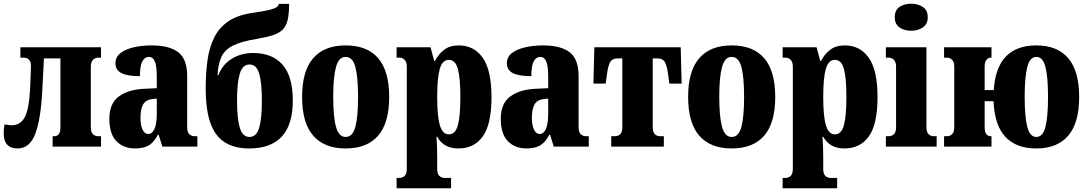

<svg xmlns="http://www.w3.org/2000/svg" viewBox="-20 -791 5868 1036"><path d="M75 10Q0 10 0 -72Q0 -83 1 -95Q2 -107 5 -120Q16 -118 25 -116.5Q34 -115 43 -115Q89 -115 112.5 -156.5Q136 -198 142 -305Q143 -316 143.5 -335.5Q144 -355 145 -376Q146 -397 146.5 -414Q147 -431 147 -436Q147 -480 105 -480H90V-536H525V-480H510Q493 -480 481.5 -468Q470 -456 470 -431V-105Q470 -78 481.5 -67Q493 -56 510 -56H525V0H264V-56H274Q288 -56 297 -67Q306 -78 306 -105V-476H217L208 -300Q200 -146 170 -68Q140 10 75 10Z M708 10Q647 10 608.5 -29Q570 -68 570 -150Q570 -232 620.5 -270Q671 -308 759 -312L826 -315V-374Q826 -435 815.5 -459.5Q805 -484 783 -484Q761 -484 748 -460Q735 -436 735 -380Q668 -380 635.5 -396.5Q603 -413 603 -450Q603 -483 629.5 -504Q656 -525 700.5 -535.5Q745 -546 798 -546Q894 -546 942 -509Q990 -472 990 -380V-105Q990 -78 1001.5 -67Q1013 -56 1030 -56H1045V0H856L836 -64H832Q810 -22 782 -6Q754 10 708 10ZM780 -68Q801 -68 813.5 -95Q826 -122 826 -180V-259L804 -257Q767 -253 752.5 -228Q738 -203 738 -155Q738 -114 749.5 -91Q761 -68 780 -68Z M1325 10Q1247 10 1194.5 -22Q1142 -54 1116 -125.5Q1090 -197 1090 -315Q1090 -399 1100 -468.5Q1110 -538 1137 -591Q1164 -644 1214.5 -677.5Q1265 -711 1346 -722Q1401 -730 1430.5 -737Q1460 -744 1472 -752Q1484 -760 1484 -770H1540Q1540 -718 1532.5 -685Q1525 -652 1506.5 -632.5Q1488 -613 1453.5 -601.5Q1419 -590 1365 -581Q1284 -568 1239 -546Q1194 -524 1175.5 -486Q1157 -448 1154 -385H1158Q1181 -444 1231.5 -474.5Q1282 -505 1345 -505Q1450 -505 1505 -441.5Q1560 -378 1560 -248Q1560 -118 1500.5 -54Q1441 10 1325 10ZM1326 -52Q1364 -52 1378.5 -101.5Q1393 -151 1393 -248Q1393 -345 1378.5 -394Q1364 -443 1326 -443Q1289 -443 1274 -394Q1259 -345 1259 -248Q1259 -151 1274 -101.5Q1289 -52 1326 -52Z M1845 10Q1730 10 1670 -59Q1610 -128 1610 -268Q1610 -408 1670 -477Q1730 -546 1845 -546Q1961 -546 2020.5 -477Q2080 -408 2080 -268Q2080 -128 2020.5 -59Q1961 10 1845 10ZM1845 -52Q1883 -52 1897.5 -106.5Q1912 -161 1912 -268Q1912 -375 1897.5 -429.5Q1883 -484 1845 -484Q1808 -484 1793 -429.5Q1778 -375 1778 -268Q1778 -161 1793 -106.5Q1808 -52 1845 -52Z M2120 225V169H2135Q2152 169 2163.5 158Q2175 147 2175 120V-431Q2175 -456 2163.5 -468Q2152 -480 2135 -480H2120V-536H2303L2323 -462H2327Q2345 -498 2376 -522Q2407 -546 2455 -546Q2538 -546 2585 -479Q2632 -412 2632 -267Q2632 -121 2585.5 -55.5Q2539 10 2453 10Q2374 10 2339 -53H2335Q2337 -27 2338 -0.5Q2339 26 2339 58V120Q2339 147 2350.5 158Q2362 169 2379 169H2414V225ZM2402 -66Q2437 -66 2450.5 -115Q2464 -164 2464 -267Q2464 -371 2450.5 -419.5Q2437 -468 2402 -468Q2367 -468 2353 -419.5Q2339 -371 2339 -267Q2339 -164 2353.5 -115Q2368 -66 2402 -66Z M2820 10Q2759 10 2720.5 -29Q2682 -68 2682 -150Q2682 -232 2732.5 -270Q2783 -308 2871 -312L2938 -315V-374Q2938 -435 2927.5 -459.5Q2917 -484 2895 -484Q2873 -484 2860 -460Q2847 -436 2847 -380Q2780 -380 2747.5 -396.5Q2715 -413 2715 -450Q2715 -483 2741.5 -504Q2768 -525 2812.5 -535.5Q2857 -546 2910 -546Q3006 -546 3054 -509Q3102 -472 3102 -380V-105Q3102 -78 3113.5 -67Q3125 -56 3142 -56H3157V0H2968L2948 -64H2944Q2922 -22 2894 -6Q2866 10 2820 10ZM2892 -68Q2913 -68 2925.5 -95Q2938 -122 2938 -180V-259L2916 -257Q2879 -253 2864.5 -228Q2850 -203 2850 -155Q2850 -114 2861.5 -91Q2873 -68 2892 -68Z M3278 0V-56H3298Q3315 -56 3326.5 -67Q3338 -78 3338 -105V-476H3316Q3282 -476 3271.5 -454.5Q3261 -433 3256 -396L3248 -340H3182L3187 -536H3653L3658 -340H3592L3584 -396Q3579 -433 3568.5 -454.5Q3558 -476 3524 -476H3502V-105Q3502 -78 3513.5 -67Q3525 -56 3542 -56H3562V0Z M3928 10Q3813 10 3753 -59Q3693 -128 3693 -268Q3693 -408 3753 -477Q3813 -546 3928 -546Q4044 -546 4103.5 -477Q4163 -408 4163 -268Q4163 -128 4103.5 -59Q4044 10 3928 10ZM3928 -52Q3966 -52 3980.5 -106.5Q3995 -161 3995 -268Q3995 -375 3980.5 -429.5Q3966 -484 3928 -484Q3891 -484 3876 -429.5Q3861 -375 3861 -268Q3861 -161 3876 -106.5Q3891 -52 3928 -52Z M4203 225V169H4218Q4235 169 4246.5 158Q4258 147 4258 120V-431Q4258 -456 4246.5 -468Q4235 -480 4218 -480H4203V-536H4386L4406 -462H4410Q4428 -498 4459 -522Q4490 -546 4538 -546Q4621 -546 4668 -479Q4715 -412 4715 -267Q4715 -121 4668.5 -55.5Q4622 10 4536 10Q4457 10 4422 -53H4418Q4420 -27 4421 -0.5Q4422 26 4422 58V120Q4422 147 4433.5 158Q4445 169 4462 169H4497V225ZM4485 -66Q4520 -66 4533.5 -115Q4547 -164 4547 -267Q4547 -371 4533.5 -419.5Q4520 -468 4485 -468Q4450 -468 4436 -419.5Q4422 -371 4422 -267Q4422 -164 4436.5 -115Q4451 -66 4485 -66Z M4897 -625Q4859 -625 4833.5 -643Q4808 -661 4808 -698Q4808 -736 4833.5 -753.5Q4859 -771 4897 -771Q4933 -771 4959.5 -753.5Q4986 -736 4986 -698Q4986 -661 4959.5 -643Q4933 -625 4897 -625ZM4760 0V-56H4775Q4792 -56 4803.5 -67Q4815 -78 4815 -105V-431Q4815 -456 4803.5 -468Q4792 -480 4775 -480H4760V-536H4979V-105Q4979 -78 4990.5 -67Q5002 -56 5019 -56H5034V0Z M5572 10Q5463 10 5404.5 -53Q5346 -116 5341 -245H5293V-105Q5293 -78 5302.5 -67Q5312 -56 5325 -56H5330V0H5074V-56H5089Q5106 -56 5117.5 -67Q5129 -78 5129 -105V-431Q5129 -456 5117.5 -468Q5106 -480 5089 -480H5074V-536H5330V-480H5325Q5312 -480 5302.5 -468Q5293 -456 5293 -431V-305H5342Q5350 -427 5408 -486.5Q5466 -546 5572 -546Q5685 -546 5744 -477Q5803 -408 5803 -268Q5803 -128 5744 -59Q5685 10 5572 10ZM5572 -52Q5607 -52 5621 -106.5Q5635 -161 5635 -268Q5635 -375 5621 -429.5Q5607 -484 5572 -484Q5537 -484 5523 -429.5Q5509 -375 5509 -268Q5509 -161 5523 -106.5Q5537 -52 5572 -52Z"/></svg>

Font: Noto Serif ExtraCondensed Black
Style: Regular
Weight: 900
Width: 2
Designer: Monotype Design Team
Foundry: Monotype Imaging Inc.
Version: Version 2.015; ttfautohint (v1.8.4.7-5d5b)